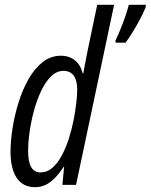

<svg xmlns="http://www.w3.org/2000/svg" viewBox="-20 -780 635 810"><path d="M127 9.8Q94.2 9.8 71.3 -7.3Q48.3 -24.4 36.4 -57.9Q24.4 -91.3 24.4 -139.2Q24.4 -183.6 32.7 -237.5Q41 -291.5 57.6 -345.7Q74.2 -399.9 99.6 -445.1Q125 -490.2 159.4 -517.6Q193.8 -544.9 236.8 -544.9Q260.7 -544.9 279.3 -536.1Q297.9 -527.3 310.5 -510.7Q323.2 -494.1 328.6 -470.7H331.5Q334.5 -487.8 337.6 -504.6Q340.8 -521.5 344 -537.6Q347.2 -553.7 350.1 -568.4L390.1 -759.8H461.4L300.8 0H243.2L250.5 -76.2H248.5Q230.5 -48.8 211.9 -29.5Q193.4 -10.3 172.6 -0.2Q151.9 9.8 127 9.8ZM150.9 -52.7Q178.7 -52.7 200.7 -71.8Q222.7 -90.8 240 -122.8Q257.3 -154.8 269.8 -193.4Q282.2 -231.9 290 -271.2Q297.9 -310.5 301.8 -345Q305.7 -379.4 305.7 -401.9Q305.7 -439.9 291.3 -460.4Q276.9 -481 247.6 -481Q218.8 -481 195.1 -457.5Q171.4 -434.1 153.3 -395.8Q135.3 -357.4 123 -312Q110.8 -266.6 104.7 -222.2Q98.6 -177.7 98.6 -142.6Q98.6 -96.7 111.8 -74.7Q125 -52.7 150.9 -52.7ZM467.3 -600.1V-608.9Q480 -636.2 490.7 -662.8Q501.5 -689.5 509.8 -714.1Q518.1 -738.8 523.4 -759.8H595.2L594.7 -750Q586.9 -730 572.3 -701.9Q557.6 -673.8 540.8 -646.5Q523.9 -619.1 509.8 -600.1Z"/></svg>

Font: Open Sans Condensed
Style: Italic
Weight: 400
Width: 3
Italic angle: -12°
Designer: Monotype Design Team
Foundry: Monotype Imaging Inc.
Version: Version 3.000